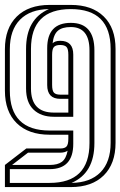

<svg xmlns="http://www.w3.org/2000/svg" viewBox="-20 -621 490 781"><path d="M106 -422V-261Q106 -163 199 -163H258V-219H225Q172 -219 172 -275V-425Q172 -528 268 -528Q364 -528 364 -416V-39Q364 83 271 123Q347 122 388.5 80Q430 38 430 -40V-422Q430 -584 268 -584Q106 -584 106 -422ZM225 -236H258V-398Q258 -422 250.5 -430Q243 -438 225 -438Q207 -438 199.5 -430Q192 -422 192 -398V-276Q192 -252 199.5 -244Q207 -236 225 -236ZM225 0H94L29 50H182Q215 50 232 37Q249 24 255 -8Q244 0 225 0ZM0 140V50L87 -17H225Q243 -17 250.5 -25Q258 -33 258 -57V-73H182Q96 -73 48 -120Q0 -167 0 -252V-421Q0 -506 48 -553.5Q96 -601 182 -601H268Q354 -601 402 -554Q450 -507 450 -422V-40Q450 45 402 92.5Q354 140 268 140ZM199 -146Q147 -146 116.5 -175Q86 -204 86 -261V-422Q86 -544 179 -584Q103 -583 61.5 -541Q20 -499 20 -421V-252Q20 -90 182 -90H278V-36Q278 67 182 67H20V123H182Q344 123 344 -39V-416Q344 -511 268 -511Q233 -511 215.5 -496Q198 -481 194 -445Q204 -455 225 -455Q278 -455 278 -399V-146Z"/></svg>

Font: Imposible
Style: Regular
Weight: 400
Designer: Rodrigo Fuenzalida
Foundry: fragTYPE
Version: Version 1.000